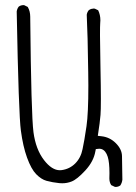

<svg xmlns="http://www.w3.org/2000/svg" viewBox="-20 -740 540 763"><path d="M436 2.4Q437.5 2.9 439.7 2.9Q441.9 2.9 445.3 2.4Q452.6 1 458 -2.9Q464.8 -13.2 466.3 -25.9L464.8 -119.6Q464.4 -147 440.2 -171.1Q416 -195.3 382.3 -198.7L368.7 -200.2Q373.5 -231.4 375.7 -248.8Q377.9 -266.1 379.4 -283.2Q380.9 -300.3 380.9 -346.7Q380.9 -393.1 379.2 -475.8Q377.4 -558.6 377.4 -598.9Q377.4 -639.2 378.2 -647.5Q378.9 -655.8 378.9 -659.2Q378.9 -681.2 370.1 -699.2L356.9 -705.6Q355.5 -706.1 352.1 -706.1Q348.6 -706.1 343 -704.6Q337.4 -703.1 332.5 -699.2Q326.2 -691.4 324.7 -681.2Q328.6 -604.5 330.6 -452.6Q331.1 -425.3 331.1 -400.4Q331.1 -288.1 323.7 -238.3Q314.9 -178.2 308.1 -147.5Q301.3 -112.8 278.8 -90.3Q256.8 -68.4 225.1 -64Q221.7 -63.5 217.8 -63.5Q186 -63.5 154.8 -104Q122.1 -146.5 113 -214.8Q104 -283.2 100.1 -673.8Q100.1 -695.3 90.3 -712.4L76.7 -719.2Q75.2 -719.7 74.2 -719.7Q62 -719.7 54.2 -713.4Q47.9 -705.1 46.4 -694.3Q54.2 -283.2 63 -220.7Q71.3 -158.2 87.4 -113.8Q104 -67.9 124 -47.6Q144 -27.3 164.6 -21.5Q188 -15.1 215.8 -12.2Q221.7 -11.7 227.5 -11.7Q246.6 -11.7 264.2 -18.6Q286.1 -26.9 319.1 -62.7Q352.1 -98.6 358.9 -138.2L360.8 -147.5Q372.1 -148.9 373.8 -148.9Q375.5 -148.9 378.2 -148.7Q380.9 -148.4 383.8 -147.5Q400.4 -141.6 408.2 -116.7Q415 -94.7 415 -52.2Q415 -42.5 414.6 -31.2Q414.6 -15.6 421.9 -4.4Z"/></svg>

Font: NaikaiFont
Style: ExtraLight
Weight: 200
Version: Version 1.89